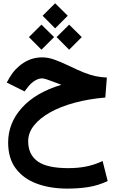

<svg xmlns="http://www.w3.org/2000/svg" viewBox="-20 -800 698 1151"><path d="M235.4 -705.6 310.5 -780.3 386.2 -705.6 310.5 -629.9ZM319.3 -577.6 394.5 -652.3 470.2 -577.6 394.5 -502ZM153.3 -577.6 228.5 -652.3 304.2 -577.6 228.5 -502ZM347.7 -291.5Q340.3 -294.4 333.7 -297.1Q327.1 -299.8 316.4 -303.7Q283.7 -316.4 262.9 -323.2Q242.2 -330.1 232.9 -330.1Q211.4 -330.1 189 -316.4Q166.5 -302.7 150.4 -281.7L127 -252L20.5 -305.2L38.1 -336.4Q70.3 -390.6 121.1 -423.3Q171.9 -456.1 233.4 -456.1Q268.6 -456.1 307.4 -442.1Q346.2 -428.2 389.6 -407.2Q445.8 -379.9 483.6 -365Q521.5 -350.1 552.7 -343.5Q584 -336.9 620.6 -335L611.3 -215.3Q512.7 -207 428.2 -184.3Q343.8 -161.6 281.2 -126.7Q218.8 -91.8 183.8 -47.9Q148.9 -3.9 148.9 46.4Q148.9 126.5 205.6 167.2Q262.2 208 389.6 208Q447.3 208 496.3 198.2Q545.4 188.5 595.2 165.5L625.5 285.2Q571.3 311 513.2 320.8Q455.1 330.6 382.8 330.6Q281.7 330.6 201.7 301.3Q121.6 272 75.2 210.9Q28.8 149.9 28.8 54.2Q28.8 -62 111.3 -153.8Q193.8 -245.6 347.7 -291.5Z"/></svg>

Font: Vazir WOL-UI
Style: Bold-WOL-UI
Weight: 700
Designer: Saber Rastikerdar
Foundry: Saber Rastikerdar
Version: Version 30.1.0